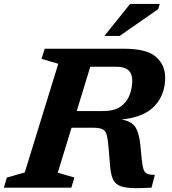

<svg xmlns="http://www.w3.org/2000/svg" viewBox="-44 -955 877 977"><path d="M250 -76.5 334.5 -51.5 319 0H-24.5L-9 -51.5L82 -77.5L252.5 -630.5L167.5 -655.5L183.5 -707H587.5Q702 -707 749.2 -666Q796.5 -625 796.5 -560Q796.5 -473 742.5 -415.5Q688.5 -358 574 -347Q626 -338 645.2 -307.5Q664.5 -277 670.5 -214L678 -137.5Q681.5 -105 687.8 -89.8Q694 -74.5 707.2 -69.8Q720.5 -65 744 -65L727 0Q660.5 4 620 1.5Q579.5 -1 558 -13.2Q536.5 -25.5 527.8 -49.8Q519 -74 516 -113L508.5 -203.5Q505 -246.5 499 -268.2Q493 -290 477.2 -297.5Q461.5 -305 429 -305H320ZM481.5 -390Q537 -390 569 -412.2Q601 -434.5 615 -470.2Q629 -506 629 -546Q629 -580 609.2 -597.8Q589.5 -615.5 546.5 -615.5H415.5L346.5 -390ZM487 -772 618 -935H769L761 -908.5L564.5 -772Z"/></svg>

Font: Newsreader 6pt SemiBold
Style: Italic
Weight: 600
Italic angle: -17°
Designer: Hugues Gentile
Foundry: Production Type
Version: Version 1.003; ttfautohint (v1.8.3)